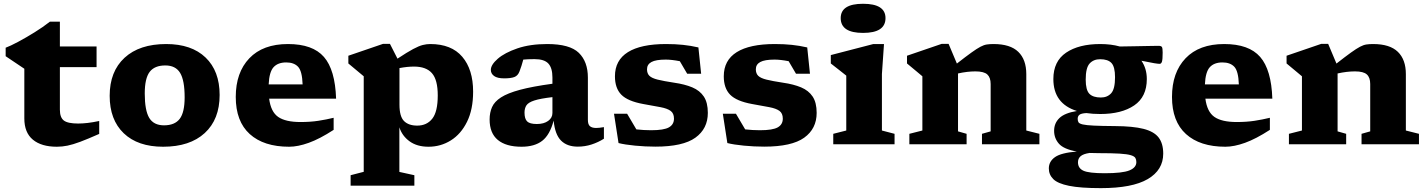

<svg xmlns="http://www.w3.org/2000/svg" viewBox="-20 -765 7568 1018"><path d="M297.5 -183.5Q297.5 -142 318.5 -126Q339.5 -110 394 -110Q417.5 -110 445.2 -113.2Q473 -116.5 506 -123.5V-55Q445 -28 405.5 -13.2Q366 1.5 337.8 7.2Q309.5 13 281.5 13Q199.5 13 154.2 -24.5Q109 -62 109 -137V-400.5L10 -467V-512Q34.5 -521 76.2 -543.2Q118 -565.5 163.5 -593.8Q209 -622 244.5 -650H297.5V-518.5H492V-409H297.5Z M845 13Q710.5 13 636 -58.5Q561.5 -130 561.5 -257Q561.5 -386 640.5 -458.8Q719.5 -531.5 861 -531.5Q995.5 -531.5 1070 -460Q1144.5 -388.5 1144.5 -261.5Q1144.5 -132 1065.5 -59.5Q986.5 13 845 13ZM849.5 -100.5Q906.5 -100.5 932.8 -134.8Q959 -169 959 -249Q959 -339 935 -378.5Q911 -418 856.5 -418Q799.5 -418 773.5 -383.8Q747.5 -349.5 747.5 -269.5Q747.5 -179.5 771.2 -140Q795 -100.5 849.5 -100.5Z M1507 -531.5Q1638 -531.5 1697.5 -463.2Q1757 -395 1762 -242H1407Q1416 -172 1455 -145Q1494 -118 1573.5 -118Q1625.5 -118 1667.8 -124.5Q1710 -131 1749 -140.5V-76.5Q1675 -28.5 1617.2 -7.8Q1559.5 13 1513 13Q1378.5 13 1304.2 -54.2Q1230 -121.5 1230 -251Q1230 -380.5 1302 -456Q1374 -531.5 1507 -531.5ZM1497.5 -434Q1453.5 -434 1430.5 -408.8Q1407.5 -383.5 1404.5 -317.5H1584.5Q1582 -388.5 1560.2 -411.2Q1538.5 -434 1497.5 -434Z M2177 164V219.5H1839V164L1908.5 146V-360.5Q1899 -369 1876.8 -387Q1854.5 -405 1827 -428.5V-469.5L2011 -532.5H2047.5L2087.5 -454Q2139.5 -488.5 2170.5 -505Q2201.5 -521.5 2221.8 -526.5Q2242 -531.5 2261 -531.5Q2373.5 -531.5 2431 -464Q2488.5 -396.5 2488.5 -279Q2488.5 -184.5 2456.2 -119.2Q2424 -54 2370.2 -20.5Q2316.5 13 2252 13Q2191 13 2151.5 -15.8Q2112 -44.5 2097.5 -90V146.5ZM2301 -259Q2301 -342 2270.2 -377Q2239.5 -412 2175 -412Q2139.5 -412 2098 -404V-210Q2098 -147.5 2122.2 -123.2Q2146.5 -99 2192 -99Q2243 -99 2272 -135.8Q2301 -172.5 2301 -259Z M3043.5 12.5Q2986.5 12.5 2954.5 -19.8Q2922.5 -52 2915.5 -125.5Q2895.5 -50 2855 -18.5Q2814.5 13 2745 13Q2663 13 2619.5 -23Q2576 -59 2576 -131.5Q2576 -168 2588.8 -197Q2601.5 -226 2636.2 -248.5Q2671 -271 2736.8 -288.8Q2802.5 -306.5 2909 -321V-354.5Q2909 -404.5 2887.5 -428Q2866 -451.5 2814 -451.5Q2795 -451.5 2780.5 -450.8Q2766 -450 2754.5 -449Q2745.5 -415 2734.5 -386.5Q2726 -363.5 2707 -356.5Q2688 -349.5 2653.5 -349.5Q2617 -349.5 2599.8 -362Q2582.5 -374.5 2582.5 -394.5Q2582.5 -421.5 2619.2 -453.5Q2656 -485.5 2723.2 -508.5Q2790.5 -531.5 2881.5 -531.5Q3001 -531.5 3049 -484.8Q3097 -438 3097 -353.5V-129.5Q3097 -105 3108 -95.8Q3119 -86.5 3141 -86.5Q3156.5 -86.5 3182 -91V-29.5Q3152 -10.5 3116.8 1Q3081.5 12.5 3043.5 12.5ZM2761 -168Q2761 -135 2775 -121.2Q2789 -107.5 2826.5 -107.5Q2863.5 -107.5 2886.2 -123.8Q2909 -140 2909 -166V-250Q2844.5 -242.5 2813 -232.2Q2781.5 -222 2771.2 -206.5Q2761 -191 2761 -168Z M3511 -531.5Q3560.5 -531.5 3601.2 -527.2Q3642 -523 3683 -513.5L3697.5 -374H3623.5L3584.5 -440.5Q3541 -449 3510 -449Q3457.5 -449 3434 -436.2Q3410.5 -423.5 3410.5 -397.5Q3410.5 -375.5 3423.2 -363Q3436 -350.5 3467.2 -342.8Q3498.5 -335 3554.5 -326.5Q3610.5 -318.5 3650.5 -301.8Q3690.5 -285 3711.8 -253Q3733 -221 3733 -166.5Q3733 -82.5 3667 -35Q3601 12.5 3455 12.5Q3401 12.5 3347 7.2Q3293 2 3259.5 -6.5L3235.5 -162H3305L3354 -79Q3393.5 -74.5 3432.5 -74.5Q3500 -74.5 3526.8 -89.8Q3553.5 -105 3553.5 -136Q3553.5 -164 3535.8 -177Q3518 -190 3482 -196.8Q3446 -203.5 3390.5 -213.5Q3308 -228.5 3274.2 -263Q3240.5 -297.5 3240.5 -360.5Q3240.5 -445.5 3309.2 -488.5Q3378 -531.5 3511 -531.5Z M4088 -531.5Q4137.5 -531.5 4178.2 -527.2Q4219 -523 4260 -513.5L4274.5 -374H4200.5L4161.5 -440.5Q4118 -449 4087 -449Q4034.5 -449 4011 -436.2Q3987.5 -423.5 3987.5 -397.5Q3987.5 -375.5 4000.2 -363Q4013 -350.5 4044.2 -342.8Q4075.5 -335 4131.5 -326.5Q4187.5 -318.5 4227.5 -301.8Q4267.5 -285 4288.8 -253Q4310 -221 4310 -166.5Q4310 -82.5 4244 -35Q4178 12.5 4032 12.5Q3978 12.5 3924 7.2Q3870 2 3836.5 -6.5L3812.5 -162H3882L3931 -79Q3970.5 -74.5 4009.5 -74.5Q4077 -74.5 4103.8 -89.8Q4130.5 -105 4130.5 -136Q4130.5 -164 4112.8 -177Q4095 -190 4059 -196.8Q4023 -203.5 3967.5 -213.5Q3885 -228.5 3851.2 -263Q3817.5 -297.5 3817.5 -360.5Q3817.5 -445.5 3886.2 -488.5Q3955 -531.5 4088 -531.5Z M4556 -590.5Q4437.5 -590.5 4437.5 -669Q4437.5 -745 4556 -745Q4675 -745 4675 -669Q4675 -590.5 4556 -590.5ZM4667 -531.5 4656 -372.5V-73L4723 -55.5V0H4398V-55.5L4467 -73V-364Q4458.5 -371 4433.2 -390.8Q4408 -410.5 4385 -428.5V-473L4610.5 -531.5Z M5186.5 -55.5 5232.5 -68.5V-319.5Q5232.5 -354 5214.8 -370.2Q5197 -386.5 5151.5 -386.5Q5109 -386.5 5059.5 -375.5V-68.5L5105 -55.5V0H4801.5V-55.5L4870.5 -73V-360.5Q4862.5 -367.5 4842.8 -383.8Q4823 -400 4789 -428.5V-469.5L4973 -532.5H5009.5L5053.5 -428Q5101.5 -465.5 5130.8 -486.5Q5160 -507.5 5178.5 -517.2Q5197 -527 5212.5 -529.2Q5228 -531.5 5248 -531.5Q5336.5 -531.5 5379 -490.2Q5421.5 -449 5421.5 -372V-73L5491 -55.5V0H5186.5Z M5813.5 -160.5Q5773.5 -160.5 5740 -165.5Q5713.5 -164 5703.8 -156.8Q5694 -149.5 5694 -135Q5694 -124 5698.2 -116.8Q5702.5 -109.5 5720.8 -105.2Q5739 -101 5779.2 -99Q5819.5 -97 5891.5 -96.5Q5987 -96 6043 -81.8Q6099 -67.5 6123.2 -35.8Q6147.5 -4 6147.5 49.5Q6147.5 136.5 6065.5 184.5Q5983.5 232.5 5817 232.5Q5708 232.5 5648 220.2Q5588 208 5564.5 184.5Q5541 161 5541 128Q5541 91 5573.8 68Q5606.5 45 5689.5 38.5Q5620 26 5594.5 -3Q5569 -32 5569 -71.5Q5569 -112 5597 -139Q5625 -166 5690 -176.5Q5565 -215.5 5565 -346Q5565 -440 5632.5 -485.8Q5700 -531.5 5813.5 -531.5Q5871 -531.5 5917.5 -518.5Q5956 -519 5996.8 -519.8Q6037.5 -520.5 6071.2 -521.2Q6105 -522 6122.5 -522Q6137 -522 6140.8 -515.5Q6144.5 -509 6144.5 -486.5Q6144.5 -450 6140.8 -438.2Q6137 -426.5 6128.5 -426.5Q6120.5 -426.5 6099 -430Q6077.5 -433.5 6032 -443Q6060.5 -401.5 6060.5 -346Q6060.5 -251.5 5993.5 -206Q5926.5 -160.5 5813.5 -160.5ZM5817 -248Q5851 -248 5871.5 -270.5Q5892 -293 5892 -355.5Q5892 -410.5 5873.2 -430.8Q5854.5 -451 5813 -451Q5778 -451 5757.2 -428.2Q5736.5 -405.5 5736.5 -343Q5736.5 -288 5755.8 -268Q5775 -248 5817 -248ZM5695.5 95.5Q5695.5 127 5724.5 140.2Q5753.5 153.5 5837.5 153.5Q5931.5 153.5 5968.2 138.5Q6005 123.5 6005 94.5Q6005 81.5 5999.8 72.5Q5994.5 63.5 5975.5 57.8Q5956.5 52 5916 49.5Q5875.5 47 5805.5 47Q5780 47 5757 46Q5723.5 51 5709.5 63.2Q5695.5 75.5 5695.5 95.5Z M6471 -531.5Q6602 -531.5 6661.5 -463.2Q6721 -395 6726 -242H6371Q6380 -172 6419 -145Q6458 -118 6537.5 -118Q6589.5 -118 6631.8 -124.5Q6674 -131 6713 -140.5V-76.5Q6639 -28.5 6581.2 -7.8Q6523.5 13 6477 13Q6342.5 13 6268.2 -54.2Q6194 -121.5 6194 -251Q6194 -380.5 6266 -456Q6338 -531.5 6471 -531.5ZM6461.5 -434Q6417.5 -434 6394.5 -408.8Q6371.5 -383.5 6368.5 -317.5H6548.5Q6546 -388.5 6524.2 -411.2Q6502.5 -434 6461.5 -434Z M7199 -55.5 7245 -68.5V-319.5Q7245 -354 7227.2 -370.2Q7209.5 -386.5 7164 -386.5Q7121.5 -386.5 7072 -375.5V-68.5L7117.5 -55.5V0H6814V-55.5L6883 -73V-360.5Q6875 -367.5 6855.2 -383.8Q6835.5 -400 6801.5 -428.5V-469.5L6985.5 -532.5H7022L7066 -428Q7114 -465.5 7143.2 -486.5Q7172.5 -507.5 7191 -517.2Q7209.5 -527 7225 -529.2Q7240.5 -531.5 7260.5 -531.5Q7349 -531.5 7391.5 -490.2Q7434 -449 7434 -372V-73L7503.5 -55.5V0H7199Z"/></svg>

Font: Newsreader 6pt
Style: Bold
Weight: 700
Designer: Hugues Gentile
Foundry: Production Type
Version: Version 1.003; ttfautohint (v1.8.3)